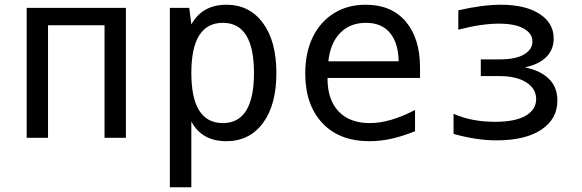

<svg xmlns="http://www.w3.org/2000/svg" viewBox="-20 -580 2448 808"><path d="M92.3 -546.9H509.8V0H419.9V-473.6H182.1V0H92.3Z M694.8 -546.9H776.4L785.2 -477.1Q831.5 -560.1 932.6 -560.1Q1029.8 -560.1 1086.4 -483.4Q1143.1 -406.7 1143.1 -272.5Q1143.1 -138.2 1086.4 -62Q1029.8 14.2 932.1 14.2Q829.6 14.2 785.2 -68.8V208H694.8ZM918 -62Q1048.8 -62 1048.8 -272.9Q1048.8 -483.9 918 -483.9Q785.2 -483.9 785.2 -272.9Q785.2 -62 918 -62Z M1534.7 14.2Q1407.7 14.2 1336.2 -62.5Q1264.6 -139.2 1264.6 -271Q1264.6 -359.4 1296.4 -424.1Q1328.1 -488.8 1385.5 -524.4Q1442.9 -560.1 1519 -560.1Q1627.4 -560.1 1687.5 -489.3Q1747.6 -418.5 1747.6 -295.9V-252H1358.4V-249Q1358.4 -159.7 1405.3 -110.8Q1452.1 -62 1536.1 -62Q1621.1 -62 1726.6 -117.2V-27.8Q1674.8 -6.8 1627.7 3.7Q1580.6 14.2 1534.7 14.2ZM1657.7 -322.3Q1656.2 -398.9 1621.3 -441.4Q1586.4 -483.9 1520 -483.9Q1453.6 -483.9 1411.9 -441.7Q1370.1 -399.4 1361.8 -321.8Z M2069.3 10.7Q1984.9 10.7 1888.7 -16.6V-101.1Q1964.4 -67.4 2063 -67.4Q2148.4 -67.4 2192.4 -93Q2236.3 -118.7 2236.3 -163.1Q2236.3 -207 2194.8 -233.4Q2153.3 -259.8 2080.6 -259.8H2003.4V-330.1H2084Q2150.9 -330.1 2185.8 -351.1Q2220.7 -372.1 2220.7 -405.3Q2220.7 -439 2184.3 -459.7Q2147.9 -480.5 2078.6 -480.5Q2043.9 -480.5 2002 -474.4Q1960 -468.3 1908.7 -455.1V-536.6Q2011.2 -560.1 2087.9 -560.1Q2190.4 -560.1 2250.2 -521.7Q2310.1 -483.4 2310.1 -418Q2310.1 -371.1 2278.6 -339.8Q2247.1 -308.6 2188.5 -296.4Q2251 -284.7 2288.3 -249.8Q2325.7 -214.8 2325.7 -156.7Q2325.7 -79.6 2258.3 -34.4Q2190.9 10.7 2069.3 10.7Z"/></svg>

Font: Vazir Code Hack
Style: Code-Hack
Weight: 400
Foundry: DejaVu fonts team - Redesigned by Saber Rastikerdar
Version: Version 1.1.2